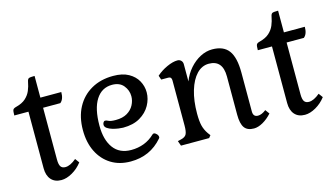

<svg xmlns="http://www.w3.org/2000/svg" viewBox="-76 -886 2008 1153"><g transform="rotate(-15 927.5 -309.0)"><path d="M185 14Q144 14 121.5 -11.5Q99 -37 99 -82V-434H11Q11 -461 15 -469Q19 -477 35 -481Q74 -491 95.5 -510.5Q117 -530 127.5 -555Q138 -580 143 -608Q146 -624 153.5 -628Q161 -632 190 -632V-497H320Q320 -452 297 -434H190V-112Q190 -81 199 -68Q208 -55 228 -55Q258 -55 296 -87L315 -61Q289 -27 253 -6.5Q217 14 185 14Z M616 14Q546 14 494.5 -18Q443 -50 414.5 -107.5Q386 -165 386 -242Q386 -323 418 -383Q450 -443 508.5 -476.5Q567 -510 645 -510Q703 -510 740.5 -489Q778 -468 796.5 -434.5Q815 -401 815 -363Q815 -322 793.5 -283Q772 -244 729.5 -219Q687 -194 624 -194Q614 -194 595.5 -196.5Q577 -199 558.5 -204.5Q540 -210 527 -219Q514 -228 514 -241Q514 -249 518.5 -256Q523 -263 529 -263Q537 -263 549.5 -256.5Q562 -250 593 -250Q636 -250 664 -266.5Q692 -283 706 -309.5Q720 -336 720 -364Q720 -401 696 -430.5Q672 -460 625 -460Q561 -460 525 -404Q489 -348 489 -242Q489 -154 526.5 -103Q564 -52 637 -52Q679 -52 716 -66Q753 -80 783 -109Q787 -113 792 -113Q800 -113 809 -103.5Q818 -94 818 -84Q818 -79 814 -75Q737 14 616 14Z M1382 14Q1341 14 1323 -11Q1305 -36 1305 -92V-330Q1305 -432 1219 -432Q1176 -432 1143.5 -398Q1111 -364 1092.5 -302.5Q1074 -241 1074 -160Q1074 -113 1081 -85Q1088 -57 1106 -31L1118 -15L1106 0H931L920 -31L941 -36Q967 -42 975 -58Q983 -74 983 -111V-392Q983 -414 963 -414H919L910 -440Q939 -466 976.5 -483Q1014 -500 1042 -500Q1056 -500 1065 -491Q1074 -482 1074 -468V-361Q1091 -405 1120.5 -438.5Q1150 -472 1186.5 -491Q1223 -510 1261 -510Q1331 -510 1363 -467Q1395 -424 1395 -330V-88Q1395 -54 1425 -54Q1448 -54 1475 -75L1494 -49Q1468 -20 1438 -3Q1408 14 1382 14Z M1699 14Q1658 14 1635.5 -11.5Q1613 -37 1613 -82V-434H1525Q1525 -461 1529 -469Q1533 -477 1549 -481Q1588 -491 1609.5 -510.5Q1631 -530 1641.5 -555Q1652 -580 1657 -608Q1660 -624 1667.5 -628Q1675 -632 1704 -632V-497H1834Q1834 -452 1811 -434H1704V-112Q1704 -81 1713 -68Q1722 -55 1742 -55Q1772 -55 1810 -87L1829 -61Q1803 -27 1767 -6.5Q1731 14 1699 14Z"/></g></svg>

Font: Gabriela
Style: Regular
Weight: 400
Designer: Eduardo Rodriguez Tunni
Foundry: Eduardo Rodriguez Tunni
Version: Version 2.001;gftools[0.9.26]